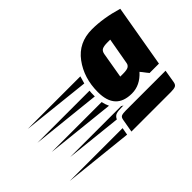

<svg xmlns="http://www.w3.org/2000/svg" viewBox="-350 -1035 1109 1109"><g transform="rotate(-45 205.0 -480.5)"><path d="M269 -300H592L579 -222Q576 -202 564 -196.5Q552 -191 527 -191H204L218 -271Q221 -291 232.5 -295.5Q244 -300 269 -300ZM362 -344Q228 -344 228 -489Q228 -604 289.5 -687Q351 -770 460 -770Q553 -770 660 -738L594 -356H517L481 -402Q429 -344 362 -344ZM406 -461Q439 -461 450.5 -469Q462 -477 464 -490L493 -653H469Q442 -653 428 -646.5Q414 -640 410 -619L383 -461ZM174 -196 -250 -241H182ZM198 -489V-484L-226 -529H200Q198 -516 198 -489ZM221 -625Q216 -610 208 -580L-209 -625ZM203 -433Q208 -409 218 -388L-205 -433ZM269 -330Q236 -330 219.5 -325Q203 -320 194 -300L-151 -337H266Q271 -333 279 -330Z"/></g></svg>

Font: Faster One
Style: Regular
Weight: 400
Designer: Eduardo Rodriguez Tunni
Foundry: Eduardo Rodriguez Tunni
Version: Version 1.002